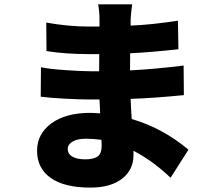

<svg xmlns="http://www.w3.org/2000/svg" viewBox="-20 -798 996 876"><path d="M443.9 -133.2Q443.9 -148.1 442.8 -160.2Q402.3 -165.1 372.2 -165.1Q333.5 -165.1 311.3 -152.2Q289.1 -139.2 289.1 -119Q289.1 -95.5 310.2 -83.3Q331.3 -71 369 -71Q407.7 -71 425.8 -84.5Q443.9 -98 443.9 -133.2ZM839.8 -115.1 758.2 13.1Q679.3 -62.9 589.1 -110.1V-90.9Q589.1 -23.1 536.9 17.4Q484.7 57.9 392 57.9Q273.4 57.9 211.3 13.8Q149.1 -30.2 149.1 -110.1Q149.1 -187.1 214.3 -235.1Q279.5 -283 391 -283Q407.3 -283 437.1 -280.9L433.9 -344.1H388.1Q344.5 -344.1 276.3 -347.7Q208.1 -351.2 165.8 -356.9L166.9 -491.1Q201 -483.7 275.2 -478.3Q349.4 -473 389.9 -473H432.2L432.9 -551.1H388.1Q278.1 -551.1 192.1 -565L191.1 -695Q291.5 -676.8 387.1 -676.8H433.9V-709.2Q433.9 -745.7 427.9 -778.1H583.1Q577.4 -738.3 576 -709.2V-681.1Q675.8 -685.4 791.9 -703.8L794 -573.2Q660.9 -558.9 573.9 -555L573.2 -476.9Q686.1 -482.6 817.8 -498.9L818.9 -364Q678.3 -350.1 576 -346.9Q577.4 -305.8 581 -255Q722.7 -213.4 839.8 -115.1Z"/></svg>

Font: Karasuma Gothic
Style: Black
Weight: 900
Designer: Rasmus Andersson / Ryoko Nishizuka
Foundry: Genbu
Version: Version 1.00